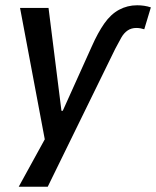

<svg xmlns="http://www.w3.org/2000/svg" viewBox="-20 -528 592 728"><path d="M328 -352Q351 -404 375.5 -439Q400 -474 431.5 -491Q463 -508 500 -508Q514 -508 527 -506Q540 -504 552 -500L527 -417Q520 -419 513 -420.5Q506 -422 497 -422Q478 -422 464 -412.5Q450 -403 440 -385.5Q430 -368 417 -343L161 180H51L162 -22L155 28L56 -498H164L213 -108H218Z"/></svg>

Font: Nunito Sans 7pt Condensed SemiBold
Style: Italic
Weight: 600
Width: 3
Italic angle: -9°
Designer: Vernon Adams
Foundry: Vernon Adams
Version: Version 3.101;gftools[0.9.27]